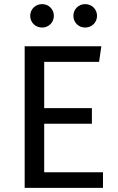

<svg xmlns="http://www.w3.org/2000/svg" viewBox="-20 -914 575 934"><path d="M185 -894C152 -894 127 -869 127 -837C127 -805 152 -780 185 -780C217 -780 242 -805 242 -837C242 -869 217 -894 185 -894ZM394 -894C362 -894 337 -869 337 -837C337 -805 362 -780 394 -780C427 -780 452 -805 452 -837C452 -869 427 -894 394 -894ZM100 -689V0H481V-76H195V-312H427V-388H195V-613H462L473 -689Z"/></svg>

Font: Fira Sans
Style: Regular
Weight: 400
Designer: Carrois Corporate & Edenspiekermann AG
Foundry: Carrois Corporate GbR & Edenspiekermann AG
Version: Version 4.203